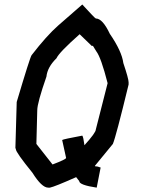

<svg xmlns="http://www.w3.org/2000/svg" viewBox="-20 -859 644 858"><path d="M347.7 -838.9Q404.8 -776.4 408.2 -776.4Q438.5 -776.4 470.7 -708Q524.4 -629.9 531.2 -577.1Q554.7 -507.3 554.7 -491.2V-481.4Q498 -247.6 484.4 -215.8L404.3 -118.2V-116.2Q415 -116.2 429.7 -110.4L412.1 -20.5Q334 -32.2 334 -49.8L320.3 -67.4Q224.6 -24.9 203.1 -20.5H195.3Q166.5 -20.5 125 -86.9Q50.8 -178.2 50.8 -192.4L48.8 -198.2L54.7 -403.3Q113.3 -600.6 121.1 -612.3Q188.5 -699.7 240.2 -745.1ZM335.9 -706.1Q243.7 -624.5 232.4 -598.6Q191.9 -559.1 187.5 -516.6Q146.5 -398.9 146.5 -366.2L142.6 -215.8L214.8 -124Q275.4 -147 275.4 -153.3L257.8 -233.4Q263.7 -237.3 347.7 -252.9Q352.5 -247.6 357.4 -210Q408.2 -266.1 408.2 -280.3L460.9 -487.3Q431.6 -602.1 410.2 -629.9L394.5 -655.3L392.6 -653.3H390.6Z"/></svg>

Font: ww_drahtTSB
Style: Regular
Weight: 400
Designer: Dr. Wolfgang Wiebecke
Version: Version 1.06 May 21, 2010, initial release